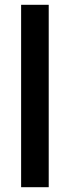

<svg xmlns="http://www.w3.org/2000/svg" viewBox="-20 -780 290 800"><path d="M183 0H68V-760H183Z"/></svg>

Font: Noto Sans Sinhala Condensed SemiBold
Style: Regular
Weight: 600
Width: 3
Designer: Jelle Bosma - Monotype Design Team
Foundry: Monotype Imaging Inc.
Version: Version 2.006; ttfautohint (v1.8.4.7-5d5b)